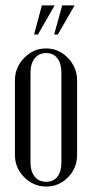

<svg xmlns="http://www.w3.org/2000/svg" viewBox="-20 -682 341 710"><path d="M193.8 -554.2H180.2L210 -662.1H255.9ZM120.1 -554.2H106L134.8 -662.1H182.1ZM149.9 -502.9Q197.3 -502.9 231.2 -467.8Q265.1 -432.6 265.1 -384.8V-108.9Q265.1 -61 231.7 -26.6Q198.2 7.8 150.9 7.8Q103.5 7.8 69.3 -26.9Q35.2 -61.5 35.2 -108.9V-384.8Q35.2 -432.6 69.3 -467.8Q103.5 -502.9 149.9 -502.9ZM150.9 -485.8Q124 -485.8 108.4 -466.3Q92.8 -446.8 92.8 -413.1V-81.1Q92.8 -47.9 108.4 -28.8Q124 -9.8 150.9 -9.8Q177.7 -9.8 192.4 -28.6Q207 -47.4 207 -81.1V-413.1Q207 -447.3 192.1 -466.6Q177.2 -485.8 150.9 -485.8Z"/></svg>

Font: Moniqa Narrow Heading
Style: Regular
Weight: 400
Width: 4
Designer: Rajesh Rajput
Foundry: Rajesh Rajput
Version: Version 1.000